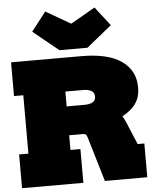

<svg xmlns="http://www.w3.org/2000/svg" viewBox="-66 -1118 949 1173"><g transform="rotate(-5 408.0 -531.5)"><path d="M494 -820H322L166 -947L256 -1063L408 -975L558 -1061L648 -945ZM551 -458Q613.5 -443 644.5 -411.5Q675.5 -380 686 -355L748 -207H789V0H529L448 -272Q443.5 -287 438 -292Q432.5 -297 421 -297H329ZM316 -565V-772H451Q615.5 -772 698.2 -713.8Q781 -655.5 781 -552Q781 -508.5 766.8 -477.5Q752.5 -446.5 727.8 -424.2Q703 -402 672 -385V-368L498 -297H249V-474H446Q468 -474 483.2 -479Q498.5 -484 506.2 -494Q514 -504 514 -519Q514 -543 495.5 -554Q477 -565 447 -565ZM21 -565V-772H393V-565H336V-207H397V0H21V-207H78V-565Z"/></g></svg>

Font: Hepta Slab ExtraLight Black
Style: Regular
Weight: 900
Version: Version 1.102